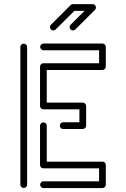

<svg xmlns="http://www.w3.org/2000/svg" viewBox="-20 -928 623 948"><path d="M97.2 0Q90.3 0 85.4 -4.6Q80.6 -9.3 80.6 -16.1V-696.3Q80.6 -703.1 85.4 -707.8Q90.3 -712.4 97.2 -712.4Q104 -712.4 108.9 -707.8Q113.8 -703.1 113.8 -696.3V-16.1Q113.8 -9.3 108.9 -4.6Q104 0 97.2 0ZM388.7 -291H291.5Q284.7 -291 280 -295.9Q275.4 -300.8 275.4 -307.6Q275.4 -314.5 280 -319.3Q284.7 -324.2 291.5 -324.2H372.1V-388.2H194.3Q187.5 -388.2 182.6 -393.1Q177.7 -397.9 177.7 -404.8V-599.1Q177.7 -606 182.6 -610.8Q187.5 -615.7 194.3 -615.7H469.2V-679.7H194.3Q187.5 -679.7 182.9 -684.8Q178.2 -689.9 178.2 -696.3Q178.2 -703.1 182.9 -708Q187.5 -712.9 194.3 -712.9H485.8Q492.7 -712.9 497.6 -708Q502.4 -703.1 502.4 -696.3V-599.1Q502.4 -592.3 497.6 -587.4Q492.7 -582.5 485.8 -582.5H210.9V-421.4H388.7Q395.5 -421.4 400.4 -416.5Q405.3 -411.6 405.3 -404.8V-307.6Q405.3 -300.8 400.4 -295.9Q395.5 -291 388.7 -291ZM485.8 0.5H194.3Q187.5 0.5 182.9 -4.4Q178.2 -9.3 178.2 -16.1Q178.2 -22.9 182.9 -27.8Q187.5 -32.7 194.3 -32.7H469.2V-96.7H194.3Q187.5 -96.7 182.6 -101.6Q177.7 -106.4 177.7 -113.3V-307.6Q177.7 -314.5 182.6 -319.1Q187.5 -323.7 194.3 -323.7Q201.2 -323.7 206.1 -319.1Q210.9 -314.5 210.9 -307.6V-129.9H485.8Q492.7 -129.9 497.6 -125Q502.4 -120.1 502.4 -113.3V-16.1Q502.4 -9.3 497.6 -4.4Q492.7 0.5 485.8 0.5ZM242.7 -777.8Q236.3 -777.8 231.4 -782.7Q226.6 -787.6 226.6 -794.4Q226.6 -800.8 231.4 -805.7L328.6 -902.8Q333.5 -907.7 340.3 -907.7H437.5Q447.3 -907.7 452.6 -897.5Q453.6 -894 453.6 -891.1Q453.6 -884.8 449.2 -879.4L351.6 -782.2Q346.7 -777.8 339.8 -777.8Q333.5 -777.8 328.6 -782.7Q323.7 -787.6 323.7 -794.4Q323.7 -800.8 328.6 -805.7L397.5 -874.5H347.2L254.4 -782.2Q249.5 -777.8 242.7 -777.8Z"/></svg>

Font: Neon Sans
Style: Regular
Weight: 400
Designer: GGBot
Version: 0.80